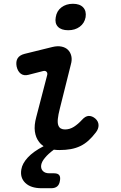

<svg xmlns="http://www.w3.org/2000/svg" viewBox="-20 -784 640 1016"><path d="M130 -388Q106 -382 90 -394Q74 -406 68 -432Q63 -458 73 -475Q83 -492 110 -499L256 -535Q284 -542 305.5 -537.5Q327 -533 340 -520Q353 -507 357.5 -487Q362 -467 355 -443L297 -211Q288 -176 286 -154.5Q284 -133 288.5 -121Q293 -109 302 -104Q311 -99 324 -99Q349 -99 371 -113Q393 -127 414 -150Q432 -170 449.5 -170.5Q467 -171 484 -157Q501 -142 501.5 -122Q502 -102 487 -83Q468 -58 448 -40Q428 -22 405 -11Q382 0 355 5Q328 10 294 10Q279 10 265 8Q234 31 218 51Q201 71 198 89Q195 108 206.5 120.5Q218 133 241 133H266Q286 133 293.5 143Q301 153 297 173Q294 193 282.5 202.5Q271 212 251 212H200Q143 212 114 184Q85 156 93 112Q98 81 127 49.5Q156 18 210 -10H211Q196 -20 186 -34Q169 -56 164.5 -88.5Q160 -121 172 -165L229 -384Q233 -397 226.5 -404Q220 -411 208 -408ZM341 -624Q304 -624 286.5 -642.5Q269 -661 275 -693Q280 -726 305 -745Q330 -764 366 -764Q402 -764 420 -745Q438 -726 433 -693Q427 -661 402 -642.5Q377 -624 341 -624Z"/></svg>

Font: Maple Mono NL SemiBold
Style: Italic
Weight: 600
Italic angle: -10°
Monospace: yes
Designer: subframe7536
Version: Version 7.000